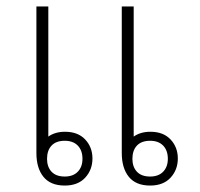

<svg xmlns="http://www.w3.org/2000/svg" viewBox="-20 -571 622 596"><path d="M181 5Q137 5 115 -22Q93 -49 93 -96V-551H130V-147Q151 -162 182 -162Q222 -162 244.5 -138Q267 -114 267 -79Q267 -44 244.5 -19.5Q222 5 181 5ZM446 5Q402 5 380 -22Q358 -49 358 -96V-551H395V-147Q416 -162 447 -162Q487 -162 509.5 -138Q532 -114 532 -79Q532 -44 509.5 -19.5Q487 5 446 5ZM181 -23Q207 -23 221.5 -38Q236 -53 236 -78Q236 -104 221.5 -119Q207 -134 181 -134Q154 -134 140 -119Q126 -104 126 -78Q126 -53 140 -38Q154 -23 181 -23ZM446 -23Q472 -23 486.5 -38Q501 -53 501 -78Q501 -104 486.5 -119Q472 -134 446 -134Q419 -134 405 -119Q391 -104 391 -78Q391 -53 405 -38Q419 -23 446 -23Z"/></svg>

Font: Noto Sans Thai Looped ExtLight
Style: Regular
Weight: 200
Designer: Sasikarn Vongin, Ben Mitchell
Foundry: The Fontpad Ltd
Version: Version 1.00